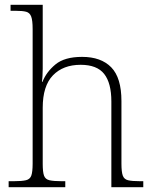

<svg xmlns="http://www.w3.org/2000/svg" viewBox="-20 -780 643 800"><path d="M16 0V-25H38Q71 -25 88 -29Q105 -33 110.5 -48.5Q116 -64 116 -98V-659Q116 -695 110 -711Q104 -727 89 -731Q74 -735 46 -735H24V-760H158V-494Q158 -479 157 -462.5Q156 -446 155 -439H157Q173 -480 211 -511.5Q249 -543 322 -543Q401 -543 443.5 -499.5Q486 -456 486 -359V-98Q486 -64 491.5 -48.5Q497 -33 513.5 -29Q530 -25 563 -25H577V0H444V-357Q444 -434 414 -472Q384 -510 316 -510Q243 -510 200.5 -466Q158 -422 158 -331V-97Q158 -63 163.5 -48Q169 -33 186 -29Q203 -25 236 -25H252V0Z"/></svg>

Font: Noto Serif Malayalam ExtraLight
Style: Regular
Weight: 200
Designer: Indian type Foundry, Jelle Bosma, Monotype Design Team
Foundry: Monotype Imaging Inc.
Version: Version 2.104; ttfautohint (v1.8.4.7-5d5b)